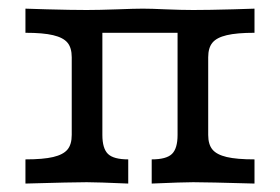

<svg xmlns="http://www.w3.org/2000/svg" viewBox="-20 -435 663 455"><path d="M150 -115.3V-299.2Q150 -321.8 139.9 -333.9Q129.8 -346 106 -351.6Q82.3 -357.3 40.3 -357.3V-414.5L91.1 -412.9Q149.2 -411.3 185.5 -411.3Q213.7 -411.3 258.9 -412.9Q299.2 -414.5 318.5 -414.5Q337.9 -414.5 371.8 -412.9Q410.5 -411.3 437.9 -411.3Q474.2 -411.3 532.3 -412.9L583.1 -414.5V-357.3Q541.1 -357.3 517.3 -351.6Q493.5 -346 483.5 -333.9Q473.4 -321.8 473.4 -299.2V-115.3Q473.4 -92.7 483.5 -80.6Q493.5 -68.5 517.3 -62.9Q541.1 -57.3 583.1 -57.3V0Q470.2 -3.2 437.9 -3.2Q413.7 -3.2 339.5 0V-57.3Q374.2 -57.3 387.5 -70.2Q400.8 -83.1 400.8 -115.3V-362.9L407.3 -357.3H218.5L222.6 -362.9V-115.3Q222.6 -83.1 235.9 -70.2Q249.2 -57.3 283.9 -57.3V0Q209.7 -3.2 185.5 -3.2Q153.2 -3.2 40.3 0V-57.3Q82.3 -57.3 106 -62.9Q129.8 -68.5 139.9 -80.6Q150 -92.7 150 -115.3Z"/></svg>

Font: Playfair Micro SmCond SmLight
Style: Regular
Weight: 360
Width: 4
Designer: Claus Eggers Sørensen
Foundry: Claus Eggers Sørensen
Version: Version 2.100;Glyphs 3.2 (3219)